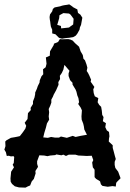

<svg xmlns="http://www.w3.org/2000/svg" viewBox="-24 -856 594 879"><path d="M93 3 63 2 44 -3 31 -14 25 -24 24 -39 27 -70 40 -90 34 -102 39 -110 41 -137 38 -141 26 -140 16 -143 7 -142 3 -159 -4 -171 1 -187 0 -208 6 -214 26 -225 44 -228 59 -231 67 -233 81 -251 92 -267 96 -280 89 -294 102 -311 104 -338 117 -352 116 -362 127 -380V-392L134 -410L137 -425V-432L145 -450L149 -462L157 -478L158 -488L166 -507L174 -516L173 -539L185 -548L189 -564L186 -593L204 -601L205 -621L222 -650L223 -656L242 -664L250 -677L260 -676L288 -677L298 -675L309 -670L319 -659L338 -642L345 -621L355 -604L358 -587L365 -580L372 -561L376 -546L373 -531L379 -522L385 -510L393 -491L391 -482L408 -458L403 -447L405 -430L410 -415L426 -407L423 -388L430 -376L439 -367L442 -350L444 -330L450 -320L447 -301L461 -292L458 -274L465 -259L475 -252L477 -232L475 -222L474 -208L492 -191V-179L496 -165L502 -142L506 -128L501 -115V-101L504 -87L517 -70L528 -40L514 -26L508 -19L506 -2L491 -4L469 -1L445 -5L438 -12L434 -26L416 -37L409 -45V-79L401 -90L398 -112L403 -123L396 -143L372 -142L357 -143L335 -144L321 -148H316H291L278 -142L266 -148L257 -145L234 -149L229 -146L206 -144L193 -141L178 -144L156 -145L146 -118V-106L150 -92L138 -73L139 -62L131 -37L121 -25L114 -7L102 -2ZM195 -225 210 -229 228 -226H246L255 -231L282 -225L309 -234L322 -229L345 -234L374 -239L362 -263L360 -277L357 -290L350 -308L349 -323L351 -351L345 -364L334 -380L338 -388L335 -407L330 -419L326 -436L322 -446L308 -469V-477L297 -489L290 -508V-520L294 -532L271 -559L266 -537L259 -522L250 -509L251 -494L243 -480L244 -468L233 -443L222 -423L218 -413L211 -400V-386L206 -372L199 -357L201 -342L199 -323L201 -308L191 -291L186 -271L179 -248L174 -227ZM260 -679 246 -683 239 -690 230 -699 215 -703V-720L209 -734L207 -747L206 -756L204 -767L203 -778L205 -790L215 -804L218 -815L226 -822L236 -824L251 -827L260 -830L269 -832L283 -834L293 -836L302 -830L310 -824H309L322 -817L330 -813L333 -797L344 -789L353 -775L351 -764L349 -753L347 -742L342 -731L340 -720L330 -702L323 -693L311 -686L292 -683L280 -682L272 -681ZM256 -726 292 -730 297 -734 311 -744 313 -770 299 -789 292 -794 266 -796 248 -786 247 -773 238 -742 255 -737Z"/></svg>

Font: Winky Rough
Style: Regular
Weight: 400
Designer: Simon Atzbach
Foundry: typofactur
Version: Version 1.206